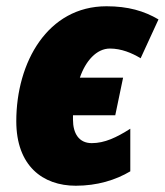

<svg xmlns="http://www.w3.org/2000/svg" viewBox="-20 -583 526 613"><path d="M222 10C290 10 349 -8 396 -36V-172C352 -144 314 -126 273 -126C232 -126 213 -157 213 -201C213 -205 213 -211 213 -215H348L373 -335H235C253 -388 288 -428 331 -428C367 -428 401 -414 429 -397L486 -521C440 -548 389 -563 320 -563C132 -563 32 -384 32 -196C32 -54 116 10 222 10Z"/></svg>

Font: Noto Sans SemiCondensed Black
Style: Italic
Weight: 900
Width: 4
Italic angle: -12°
Designer: Monotype Design Team
Foundry: Monotype Imaging Inc.
Version: Version 2.013